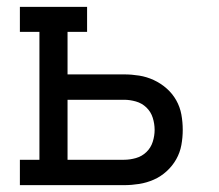

<svg xmlns="http://www.w3.org/2000/svg" viewBox="-20 -540 640 560"><path d="M38 0V-74H95V-447H38V-520H234V-447H177V-323H342Q364 -323 386 -319.5Q408 -316 428.5 -306.5Q449 -297 466 -282Q483 -267 494 -247.5Q505 -228 509 -206Q513 -184 513 -161Q513 -139 509 -117Q505 -95 494 -75.5Q483 -56 466 -40.5Q449 -25 428.5 -16Q408 -7 386 -3.5Q364 0 342 0ZM342 -74Q359 -74 376.5 -79Q394 -84 407 -96.5Q420 -109 425.5 -126.5Q431 -144 431 -161Q431 -179 425.5 -196.5Q420 -214 407 -226.5Q394 -239 376.5 -244Q359 -249 342 -249H177V-74Z"/></svg>

Font: Iosevka Plex Etoile
Style: Regular
Weight: 400
Designer: Belleve Invis
Foundry: Belleve Invis
Version: Version 25.1.1; ttfautohint (v1.8.4)